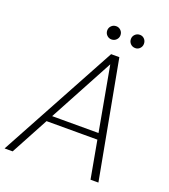

<svg xmlns="http://www.w3.org/2000/svg" viewBox="-163 -966 944 1075"><g transform="rotate(20 309.0 -428.5)"><path d="M-10 0 370 -700H419L549 0H502L385 -645L38 0ZM131 -224 153 -261H478L485 -224ZM343 -778Q327 -778 315.5 -789.5Q304 -801 304 -818Q304 -834 315.5 -845.5Q327 -857 344 -857Q360 -857 371.5 -845.5Q383 -834 383 -817Q383 -801 371.5 -789.5Q360 -778 343 -778ZM485 -778Q468 -778 456.5 -789.5Q445 -801 445 -818Q445 -834 456.5 -845.5Q468 -857 485 -857Q501 -857 512 -845.5Q523 -834 523 -817Q523 -801 512 -789.5Q501 -778 485 -778Z"/></g></svg>

Font: DM Sans 12pt ExtraLight
Style: Italic
Weight: 250
Italic angle: -10°
Version: Version 4.004;gftools[0.9.30]